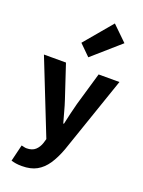

<svg xmlns="http://www.w3.org/2000/svg" viewBox="-206 -1029 1001 1343"><g transform="rotate(20 294.5 -358.0)"><path d="M135 222Q109 222 90.5 219Q72 216 55 211L85 87Q93 88 103 91Q113 94 123 94Q165 94 188.5 72.5Q212 51 223 17L232 -14L14 -564H178L260 -317Q273 -278 283.5 -238Q294 -198 306 -157H311Q319 -197 329 -237Q339 -277 349 -317L421 -564H576L379 9Q353 79 321 126Q289 173 245 197.5Q201 222 135 222ZM312 -652 232 -731 406 -938 516 -831Z"/></g></svg>

Font: Noto Sans KR Thin ExtraBold
Style: Regular
Weight: 800
Version: Version 2.004-H2;hotconv 1.0.118;makeotfexe 2.5.65603